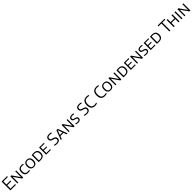

<svg xmlns="http://www.w3.org/2000/svg" viewBox="1939 -6064 11387 11387"><g transform="rotate(-45 7632.5 -370.5)"><path d="M84.5 0V-740H542.5V-671.5H165V-68.5H547.5V0ZM135.5 -345.5V-414H493.5V-345.5Z M668.5 0V-595H750L1102.5 -93.5H1086V-595H1162V0H1080L727.5 -501.5H744V0Z M1588.5 7.5Q1498.5 7.5 1432.8 -22.5Q1367 -52.5 1331.2 -119.2Q1295.5 -186 1295.5 -296.5Q1295.5 -402.5 1331.2 -470.2Q1367 -538 1434 -570.2Q1501 -602.5 1595.5 -602.5Q1631.5 -602.5 1665.8 -598.5Q1700 -594.5 1731.5 -586V-518.5Q1699 -527 1666.5 -531Q1634 -535 1600 -535Q1528.5 -535 1479.5 -511.8Q1430.5 -488.5 1405.5 -436.2Q1380.5 -384 1380.5 -297.5Q1380.5 -208 1405.8 -156Q1431 -104 1479 -82Q1527 -60 1595 -60Q1629.5 -60 1662.2 -65.2Q1695 -70.5 1731.5 -81.5V-14Q1700.5 -4 1664.2 1.8Q1628 7.5 1588.5 7.5Z M2053.5 7.5Q1972.5 7.5 1912.2 -24.5Q1852 -56.5 1818.8 -123.8Q1785.5 -191 1785.5 -297Q1785.5 -403.5 1819 -471Q1852.5 -538.5 1912.8 -570.5Q1973 -602.5 2053.5 -602.5Q2134 -602.5 2194.5 -570.5Q2255 -538.5 2288.2 -471Q2321.5 -403.5 2321.5 -297Q2321.5 -191 2288 -123.8Q2254.5 -56.5 2194 -24.5Q2133.5 7.5 2053.5 7.5ZM2053.5 -58Q2109.5 -58 2151.2 -81.2Q2193 -104.5 2216 -156.5Q2239 -208.5 2239 -295.5Q2239 -384.5 2216 -437.5Q2193 -490.5 2151.2 -513.8Q2109.5 -537 2053.5 -537Q1997.5 -537 1956 -514Q1914.5 -491 1891.5 -438.8Q1868.5 -386.5 1868.5 -299.5Q1868.5 -210.5 1891.2 -157.5Q1914 -104.5 1955.5 -81.2Q1997 -58 2053.5 -58Z M2608 5Q2571.5 5 2533 3Q2494.5 1 2454.5 -3.5V-584.5Q2480.5 -590 2509.2 -593.8Q2538 -597.5 2567.5 -599.5Q2597 -601.5 2624.5 -601.5Q2784 -601.5 2865 -527Q2946 -452.5 2946 -297Q2946 -192 2908 -125.5Q2870 -59 2795 -27Q2720 5 2608 5ZM2626 -60.5Q2705 -60.5 2757.8 -84.8Q2810.5 -109 2837 -161.2Q2863.5 -213.5 2863.5 -297.5Q2863.5 -381 2837.5 -433.5Q2811.5 -486 2759.5 -511Q2707.5 -536 2629.5 -536Q2605.5 -536 2580.5 -533.8Q2555.5 -531.5 2535.5 -528V-65.5Q2556.5 -63 2578.8 -61.8Q2601 -60.5 2626 -60.5Z M3079.5 0V-595H3479V-531.5H3159V-63.5H3483.5V0ZM3129.5 -273V-336H3437.5V-273Z M3995 9.5Q3951 9.5 3903.2 2Q3855.5 -5.5 3812.5 -20.5V-90.5Q3843.5 -80 3875.2 -73.2Q3907 -66.5 3937.5 -63Q3968 -59.5 3996 -59.5Q4088 -59.5 4132 -94.2Q4176 -129 4176 -195.5Q4176 -252 4142.8 -281.8Q4109.5 -311.5 4029.5 -332.5L3989.5 -343Q3895 -367 3848 -415.8Q3801 -464.5 3801 -544.5Q3801 -640 3867.2 -694.8Q3933.5 -749.5 4064.5 -749.5Q4107.5 -749.5 4149.5 -743.8Q4191.5 -738 4226 -727V-657Q4188 -669 4147.8 -674.8Q4107.5 -680.5 4066.5 -680.5Q4003 -680.5 3962.5 -665Q3922 -649.5 3902.5 -620Q3883 -590.5 3883 -549Q3883 -494.5 3913.5 -464.5Q3944 -434.5 4019 -414.5L4059.5 -404.5Q4127.5 -387 4171.5 -359.8Q4215.5 -332.5 4237 -293.2Q4258.5 -254 4258.5 -200.5Q4258.5 -133.5 4227.5 -86.8Q4196.5 -40 4137.5 -15.2Q4078.5 9.5 3995 9.5Z M4312.5 0 4535 -595H4650L4873.5 0H4791.5L4586 -560H4598L4392 0ZM4434.5 -185.5 4453 -249.5H4732L4750 -185.5Z M4974 0V-595H5055.5L5408 -93.5H5391.5V-595H5467.5V0H5385.5L5033 -501.5H5049.5V0Z M5760.5 7.5Q5721.5 7.5 5679.8 1.5Q5638 -4.5 5602 -16V-82.5Q5629 -74.5 5656.8 -69Q5684.5 -63.5 5711 -60.8Q5737.5 -58 5761 -58Q5813 -58 5846.2 -69.8Q5879.5 -81.5 5895.2 -104.2Q5911 -127 5911 -159.5Q5911 -187 5900.2 -206Q5889.5 -225 5863.5 -238.5Q5837.5 -252 5792 -262.5L5760.5 -269.5Q5671 -289.5 5630.8 -328.8Q5590.5 -368 5590.5 -434.5Q5590.5 -484.5 5615.8 -522.2Q5641 -560 5692.8 -581.2Q5744.5 -602.5 5824 -602.5Q5860 -602.5 5896.2 -598Q5932.5 -593.5 5962 -585.5V-518.5Q5928.5 -528 5894.2 -532.8Q5860 -537.5 5825 -537.5Q5770 -537.5 5736 -525.5Q5702 -513.5 5686.2 -491.5Q5670.5 -469.5 5670.5 -438.5Q5670.5 -397 5694.8 -374.2Q5719 -351.5 5786 -335.5L5817.5 -328.5Q5879 -315 5917 -293.5Q5955 -272 5972.8 -240Q5990.5 -208 5990.5 -164Q5990.5 -111.5 5964.5 -73.2Q5938.5 -35 5887.2 -13.8Q5836 7.5 5760.5 7.5Z M6503.5 9.5Q6459.5 9.5 6411.8 2Q6364 -5.5 6321 -20.5V-90.5Q6352 -80 6383.8 -73.2Q6415.5 -66.5 6446 -63Q6476.5 -59.5 6504.5 -59.5Q6596.5 -59.5 6640.5 -94.2Q6684.5 -129 6684.5 -195.5Q6684.5 -252 6651.2 -281.8Q6618 -311.5 6538 -332.5L6498 -343Q6403.5 -367 6356.5 -415.8Q6309.5 -464.5 6309.5 -544.5Q6309.5 -640 6375.8 -694.8Q6442 -749.5 6573 -749.5Q6616 -749.5 6658 -743.8Q6700 -738 6734.5 -727V-657Q6696.5 -669 6656.2 -674.8Q6616 -680.5 6575 -680.5Q6511.5 -680.5 6471 -665Q6430.5 -649.5 6411 -620Q6391.5 -590.5 6391.5 -549Q6391.5 -494.5 6422 -464.5Q6452.5 -434.5 6527.5 -414.5L6568 -404.5Q6636 -387 6680 -359.8Q6724 -332.5 6745.5 -293.2Q6767 -254 6767 -200.5Q6767 -133.5 6736 -86.8Q6705 -40 6646 -15.2Q6587 9.5 6503.5 9.5Z M7191.5 9.5Q7115 9.5 7053.2 -10.8Q6991.5 -31 6947.5 -75.5Q6903.5 -120 6880 -192.5Q6856.5 -265 6856.5 -368.5Q6856.5 -502.5 6897.5 -586.5Q6938.5 -670.5 7015.2 -710Q7092 -749.5 7199.5 -749.5Q7242.5 -749.5 7281.8 -744Q7321 -738.5 7359.5 -728V-657Q7320.5 -669 7281.8 -674Q7243 -679 7202.5 -679Q7118.5 -679 7060.2 -649.2Q7002 -619.5 6972 -551.8Q6942 -484 6942 -370.5Q6942 -253.5 6972.5 -185.8Q7003 -118 7060.2 -89.5Q7117.5 -61 7197.5 -61Q7238.5 -61 7277 -67.5Q7315.5 -74 7359.5 -88.5V-18Q7322.5 -5 7280.2 2.2Q7238 9.5 7191.5 9.5Z M8011.5 9.5Q7935 9.5 7873.2 -10.8Q7811.5 -31 7767.5 -75.5Q7723.5 -120 7700 -192.5Q7676.5 -265 7676.5 -368.5Q7676.5 -502.5 7717.5 -586.5Q7758.5 -670.5 7835.2 -710Q7912 -749.5 8019.5 -749.5Q8062.5 -749.5 8101.8 -744Q8141 -738.5 8179.5 -728V-657Q8140.5 -669 8101.8 -674Q8063 -679 8022.5 -679Q7938.5 -679 7880.2 -649.2Q7822 -619.5 7792 -551.8Q7762 -484 7762 -370.5Q7762 -253.5 7792.5 -185.8Q7823 -118 7880.2 -89.5Q7937.5 -61 8017.5 -61Q8058.5 -61 8097 -67.5Q8135.5 -74 8179.5 -88.5V-18Q8142.5 -5 8100.2 2.2Q8058 9.5 8011.5 9.5Z M8497.5 7.5Q8416.5 7.5 8356.2 -24.5Q8296 -56.5 8262.8 -123.8Q8229.5 -191 8229.5 -297Q8229.5 -403.5 8263 -471Q8296.5 -538.5 8356.8 -570.5Q8417 -602.5 8497.5 -602.5Q8578 -602.5 8638.5 -570.5Q8699 -538.5 8732.2 -471Q8765.5 -403.5 8765.5 -297Q8765.5 -191 8732 -123.8Q8698.5 -56.5 8638 -24.5Q8577.5 7.5 8497.5 7.5ZM8497.5 -58Q8553.5 -58 8595.2 -81.2Q8637 -104.5 8660 -156.5Q8683 -208.5 8683 -295.5Q8683 -384.5 8660 -437.5Q8637 -490.5 8595.2 -513.8Q8553.5 -537 8497.5 -537Q8441.5 -537 8400 -514Q8358.5 -491 8335.5 -438.8Q8312.5 -386.5 8312.5 -299.5Q8312.5 -210.5 8335.2 -157.5Q8358 -104.5 8399.5 -81.2Q8441 -58 8497.5 -58Z M8898.5 0V-595H8980L9332.5 -93.5H9316V-595H9392V0H9310L8957.5 -501.5H8974V0Z M9716.5 5Q9680 5 9641.5 3Q9603 1 9563 -3.5V-584.5Q9589 -590 9617.8 -593.8Q9646.5 -597.5 9676 -599.5Q9705.5 -601.5 9733 -601.5Q9892.5 -601.5 9973.5 -527Q10054.5 -452.5 10054.5 -297Q10054.5 -192 10016.5 -125.5Q9978.5 -59 9903.5 -27Q9828.5 5 9716.5 5ZM9734.5 -60.5Q9813.5 -60.5 9866.2 -84.8Q9919 -109 9945.5 -161.2Q9972 -213.5 9972 -297.5Q9972 -381 9946 -433.5Q9920 -486 9868 -511Q9816 -536 9738 -536Q9714 -536 9689 -533.8Q9664 -531.5 9644 -528V-65.5Q9665 -63 9687.2 -61.8Q9709.5 -60.5 9734.5 -60.5Z M10188 0V-595H10587.5V-531.5H10267.5V-63.5H10592V0ZM10238 -273V-336H10546V-273Z M10713.5 0V-595H10795L11147.5 -93.5H11131V-595H11207V0H11125L10772.5 -501.5H10789V0Z M11500 7.5Q11461 7.5 11419.2 1.5Q11377.5 -4.5 11341.5 -16V-82.5Q11368.5 -74.5 11396.2 -69Q11424 -63.5 11450.5 -60.8Q11477 -58 11500.5 -58Q11552.5 -58 11585.8 -69.8Q11619 -81.5 11634.8 -104.2Q11650.5 -127 11650.5 -159.5Q11650.5 -187 11639.8 -206Q11629 -225 11603 -238.5Q11577 -252 11531.5 -262.5L11500 -269.5Q11410.5 -289.5 11370.2 -328.8Q11330 -368 11330 -434.5Q11330 -484.5 11355.2 -522.2Q11380.5 -560 11432.2 -581.2Q11484 -602.5 11563.5 -602.5Q11599.5 -602.5 11635.8 -598Q11672 -593.5 11701.5 -585.5V-518.5Q11668 -528 11633.8 -532.8Q11599.5 -537.5 11564.5 -537.5Q11509.5 -537.5 11475.5 -525.5Q11441.5 -513.5 11425.8 -491.5Q11410 -469.5 11410 -438.5Q11410 -397 11434.2 -374.2Q11458.5 -351.5 11525.5 -335.5L11557 -328.5Q11618.5 -315 11656.5 -293.5Q11694.5 -272 11712.2 -240Q11730 -208 11730 -164Q11730 -111.5 11704 -73.2Q11678 -35 11626.8 -13.8Q11575.5 7.5 11500 7.5Z M11853 0V-595H12252.5V-531.5H11932.5V-63.5H12257V0ZM11903 -273V-336H12211V-273Z M12532 5Q12495.5 5 12457 3Q12418.5 1 12378.5 -3.5V-584.5Q12404.5 -590 12433.2 -593.8Q12462 -597.5 12491.5 -599.5Q12521 -601.5 12548.5 -601.5Q12708 -601.5 12789 -527Q12870 -452.5 12870 -297Q12870 -192 12832 -125.5Q12794 -59 12719 -27Q12644 5 12532 5ZM12550 -60.5Q12629 -60.5 12681.8 -84.8Q12734.5 -109 12761 -161.2Q12787.5 -213.5 12787.5 -297.5Q12787.5 -381 12761.5 -433.5Q12735.5 -486 12683.5 -511Q12631.5 -536 12553.5 -536Q12529.5 -536 12504.5 -533.8Q12479.5 -531.5 12459.5 -528V-65.5Q12480.5 -63 12502.8 -61.8Q12525 -60.5 12550 -60.5Z M13416 0V-669.5H13169.5V-740H13743.5V-669.5H13497V0Z M13780 0V-595H13861V-340H14182.5V-595H14263V0H14182.5V-270.5H13861V0Z M14434 0V-595H14515V0Z M14686 0V-595H14767.5L15120 -93.5H15103.5V-595H15179.5V0H15097.5L14745 -501.5H14761.5V0Z"/></g></svg>

Font: Encode Sans SC Condensed Thin
Style: Regular
Weight: 400
Version: Version 3.002